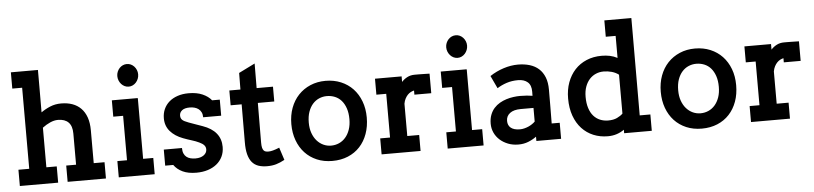

<svg xmlns="http://www.w3.org/2000/svg" viewBox="-45 -1013 5425 1280"><g transform="rotate(-5 2667.0 -372.5)"><path d="M364.7 0V-108.9H430.7V-317.4Q430.7 -367.7 406.5 -392.3Q382.3 -417 335.9 -417Q311 -417 283.9 -405Q256.8 -393.1 231.9 -374V-108.9H301.3V0H44.9V-108.9H117.2V-651.4H51.3V-760.3H232.4V-651.4L231.9 -476.6Q260.7 -497.1 293.9 -510.7Q327.1 -524.4 366.7 -524.4Q408.2 -524.4 441.7 -512.5Q475.1 -500.5 499 -476.3Q522.9 -452.1 535.9 -415.3Q548.8 -378.4 548.8 -328.1V-108.9H621.1V0Z M826.2 -596.7Q811.5 -596.7 798.8 -602.8Q786.1 -608.9 776.6 -619.4Q767.1 -629.9 761.5 -643.8Q755.9 -657.7 755.9 -673.3Q755.9 -688.5 761.5 -702.1Q767.1 -715.8 776.6 -726.1Q786.1 -736.3 798.8 -742.2Q811.5 -748 826.2 -748Q840.3 -748 852.8 -742.2Q865.2 -736.3 874.8 -726.1Q884.3 -715.8 889.9 -702.1Q895.5 -688.5 895.5 -673.3Q895.5 -657.7 890.1 -644Q884.8 -630.4 875.2 -619.6Q865.7 -608.9 853 -602.8Q840.3 -596.7 826.2 -596.7ZM875.5 -515.1H879.4V-108.9H947.3V0H707V-108.9H771.5V-406.2H705.6V-515.6H875.5Z M1302.2 -350.1Q1302.2 -369.6 1295.4 -383.5Q1288.6 -397.5 1276.9 -406.2Q1265.1 -415 1250.2 -418.9Q1235.4 -422.9 1219.2 -422.9Q1184.1 -422.9 1167 -409.2Q1149.9 -395.5 1149.9 -375Q1149.9 -366.7 1152.1 -359.6Q1154.3 -352.5 1160.2 -346.4Q1166 -340.3 1176.5 -335Q1187 -329.6 1203.1 -323.7Q1225.6 -315.4 1248 -307.6Q1270.5 -299.8 1293.5 -291.5Q1414.6 -249 1414.6 -142.1Q1414.6 -106 1400.6 -77.1Q1386.7 -48.3 1361.8 -28.1Q1336.9 -7.8 1302.2 3.2Q1267.6 14.2 1225.6 14.2Q1170.9 14.2 1134 -3.2Q1097.2 -20.5 1075.7 -50.8H1022V-158.2H1143.6Q1143.6 -136.2 1150.1 -121.3Q1156.7 -106.4 1168 -97.7Q1179.2 -88.9 1194.6 -85Q1210 -81.1 1227.5 -81.1Q1262.2 -81.1 1283.2 -96.4Q1304.2 -111.8 1304.2 -135.3Q1304.2 -151.4 1293.9 -163.1Q1283.7 -174.8 1262.2 -184.6Q1240.2 -195.3 1212.6 -203.6Q1185.1 -211.9 1156.7 -222.7Q1102.1 -243.2 1071.3 -279.1Q1040.5 -314.9 1040.5 -365.7Q1040.5 -399.4 1053 -427.2Q1065.4 -455.1 1088.6 -475.3Q1111.8 -495.6 1145 -506.8Q1178.2 -518.1 1219.2 -518.1Q1273.9 -518.1 1312 -501.2Q1350.1 -484.4 1371.6 -457.5H1422.9V-350.1Z M1699.2 12.2Q1665.5 12.2 1640.1 3.2Q1614.7 -5.9 1597.9 -26.1Q1581.1 -46.4 1572.5 -79.6Q1564 -112.8 1564.5 -161.1L1565.4 -413.6H1491.7V-512.7H1565.9L1566.9 -623.5L1675.3 -677.2L1674.3 -512.7H1783.7V-413.6H1673.8L1672.4 -147.9Q1672.4 -126.5 1675.5 -114Q1678.7 -101.6 1684.6 -95Q1690.4 -88.4 1698.7 -86.4Q1707 -84.5 1716.8 -84.5Q1729.5 -84.5 1746.3 -88.9Q1763.2 -93.3 1789.6 -104L1816.9 -20Q1786.6 -3.4 1759.8 4.4Q1732.9 12.2 1699.2 12.2Z M2135.7 15.1Q2078.6 15.1 2032.2 -4.6Q1985.8 -24.4 1952.9 -59.8Q1919.9 -95.2 1901.9 -144.5Q1883.8 -193.8 1883.8 -252.9Q1883.8 -312 1902.1 -361.3Q1920.4 -410.6 1953.9 -446Q1987.3 -481.4 2033.7 -501.2Q2080.1 -521 2135.7 -521Q2191.9 -521 2238.5 -501.5Q2285.2 -481.9 2318.4 -446.8Q2351.6 -411.6 2370.1 -362.5Q2388.7 -313.5 2388.7 -253.9Q2388.7 -193.8 2370.8 -144.5Q2353 -95.2 2320.1 -59.6Q2287.1 -23.9 2240.2 -4.4Q2193.4 15.1 2135.7 15.1ZM2135.7 -418.9Q2108.4 -418.9 2084 -408.4Q2059.6 -397.9 2041 -377.2Q2022.5 -356.4 2011.5 -325.4Q2000.5 -294.4 2000.5 -252.9Q2000.5 -213.9 2011.5 -183.1Q2022.5 -152.3 2041.3 -131.1Q2060.1 -109.9 2084.5 -98.6Q2108.9 -87.4 2135.7 -87.4Q2164.1 -87.4 2189 -98.4Q2213.9 -109.4 2232.4 -130.6Q2251 -151.9 2261.7 -182.6Q2272.5 -213.4 2272.5 -252.9Q2272.5 -294.4 2261.7 -325.7Q2251 -356.9 2232.7 -377.7Q2214.4 -398.4 2189.2 -408.7Q2164.1 -418.9 2135.7 -418.9Z M2718.3 -377.4V-405.3Q2707 -402.8 2695.8 -397Q2684.6 -391.1 2675 -381.1Q2665.5 -371.1 2658 -356.7Q2650.4 -342.3 2647 -322.8V-106.9H2726.6V0H2465.8V-106.9H2531.7V-399.4H2465.8V-506.3H2644V-469.2Q2660.2 -487.3 2681.9 -498.5Q2703.6 -509.8 2731.4 -509.8Q2743.2 -509.8 2754.6 -509.8Q2766.1 -509.8 2777.8 -509.5Q2789.6 -509.3 2802.5 -509Q2815.4 -508.8 2831.1 -508.3V-377.4Z M3027.3 -596.7Q3012.7 -596.7 3000 -602.8Q2987.3 -608.9 2977.8 -619.4Q2968.3 -629.9 2962.6 -643.8Q2957 -657.7 2957 -673.3Q2957 -688.5 2962.6 -702.1Q2968.3 -715.8 2977.8 -726.1Q2987.3 -736.3 3000 -742.2Q3012.7 -748 3027.3 -748Q3041.5 -748 3054 -742.2Q3066.4 -736.3 3075.9 -726.1Q3085.4 -715.8 3091.1 -702.1Q3096.7 -688.5 3096.7 -673.3Q3096.7 -657.7 3091.3 -644Q3085.9 -630.4 3076.4 -619.6Q3066.9 -608.9 3054.2 -602.8Q3041.5 -596.7 3027.3 -596.7ZM3076.7 -515.1H3080.6V-108.9H3148.4V0H2908.2V-108.9H2972.7V-406.2H2906.7V-515.6H3076.7Z M3501.5 1V-27.8Q3476.6 -9.3 3446.5 2.4Q3416.5 14.2 3380.4 14.2Q3343.3 14.2 3311.8 2Q3280.3 -10.3 3257.1 -31Q3233.9 -51.8 3220.9 -79.8Q3208 -107.9 3208 -140.1Q3208 -173.3 3217.8 -199Q3227.5 -224.6 3244.1 -243.2Q3260.7 -261.7 3282.2 -274.2Q3303.7 -286.6 3327.1 -293.9Q3350.6 -301.3 3374.5 -304.4Q3398.4 -307.6 3418.9 -307.6Q3443.8 -307.6 3464.4 -305.9Q3484.9 -304.2 3502 -301.3L3502.4 -328.1Q3502.9 -372.1 3479.2 -392.8Q3455.6 -413.6 3414.6 -413.6Q3373 -413.6 3338.1 -402.1Q3303.2 -390.6 3274.4 -372.1L3234.4 -457Q3277.3 -485.4 3326.4 -501.2Q3375.5 -517.1 3422.9 -517.1Q3466.3 -517.1 3501.7 -506.3Q3537.1 -495.6 3562.3 -472.9Q3587.4 -450.2 3601.1 -415.5Q3614.7 -380.9 3614.7 -332.5Q3614.7 -275.9 3614.3 -219.5Q3613.8 -163.1 3613.3 -106.4H3667V1ZM3416.5 -220.2Q3369.1 -220.2 3343.8 -200.9Q3318.4 -181.6 3318.4 -149.4Q3318.4 -118.7 3339.1 -102.3Q3359.9 -85.9 3399.4 -85.9Q3414.1 -85.9 3429 -89.6Q3443.8 -93.3 3457 -99.1Q3470.2 -105 3481.7 -112.8Q3493.2 -120.6 3501.5 -128.9V-220.2Z M4088.9 0.5V-22.9Q4066.4 -6.8 4039.1 2.2Q4011.7 11.2 3979.5 11.2Q3927.2 11.2 3883.1 -7.1Q3838.9 -25.4 3806.2 -60.5Q3773.4 -95.7 3755.1 -146.5Q3736.8 -197.3 3736.8 -262.2Q3736.8 -321.3 3754.6 -369.9Q3772.5 -418.5 3804.7 -453.4Q3836.9 -488.3 3882.6 -507.6Q3928.2 -526.9 3983.9 -526.9Q4013.7 -526.9 4039.3 -521.5Q4064.9 -516.1 4088.9 -503.4V-650.9H4022.9V-760.3H4203.6V-650.9L4202.6 -108.9H4273.9V0.5ZM4088.9 -391.1Q4068.4 -406.7 4042 -414.1Q4015.6 -421.4 3987.8 -421.4Q3960.4 -421.4 3936.3 -411.1Q3912.1 -400.9 3893.8 -380.9Q3875.5 -360.8 3864.7 -331.3Q3854 -301.8 3854 -263.2Q3854 -220.2 3864.3 -188.2Q3874.5 -156.2 3892.8 -135.3Q3911.1 -114.3 3936.3 -103.8Q3961.4 -93.3 3990.7 -93.3Q4025.9 -93.3 4050 -104.7Q4074.2 -116.2 4088.9 -130.9Z M4607.9 15.1Q4550.8 15.1 4504.4 -4.6Q4458 -24.4 4425 -59.8Q4392.1 -95.2 4374 -144.5Q4356 -193.8 4356 -252.9Q4356 -312 4374.3 -361.3Q4392.6 -410.6 4426 -446Q4459.5 -481.4 4505.9 -501.2Q4552.2 -521 4607.9 -521Q4664.1 -521 4710.7 -501.5Q4757.3 -481.9 4790.5 -446.8Q4823.7 -411.6 4842.3 -362.5Q4860.8 -313.5 4860.8 -253.9Q4860.8 -193.8 4843 -144.5Q4825.2 -95.2 4792.2 -59.6Q4759.3 -23.9 4712.4 -4.4Q4665.5 15.1 4607.9 15.1ZM4607.9 -418.9Q4580.6 -418.9 4556.2 -408.4Q4531.7 -397.9 4513.2 -377.2Q4494.6 -356.4 4483.6 -325.4Q4472.7 -294.4 4472.7 -252.9Q4472.7 -213.9 4483.6 -183.1Q4494.6 -152.3 4513.4 -131.1Q4532.2 -109.9 4556.6 -98.6Q4581.1 -87.4 4607.9 -87.4Q4636.2 -87.4 4661.1 -98.4Q4686 -109.4 4704.6 -130.6Q4723.1 -151.9 4733.9 -182.6Q4744.6 -213.4 4744.6 -252.9Q4744.6 -294.4 4733.9 -325.7Q4723.1 -356.9 4704.8 -377.7Q4686.5 -398.4 4661.4 -408.7Q4636.2 -418.9 4607.9 -418.9Z M5190.4 -377.4V-405.3Q5179.2 -402.8 5168 -397Q5156.7 -391.1 5147.2 -381.1Q5137.7 -371.1 5130.1 -356.7Q5122.6 -342.3 5119.1 -322.8V-106.9H5198.7V0H4938V-106.9H5003.9V-399.4H4938V-506.3H5116.2V-469.2Q5132.3 -487.3 5154.1 -498.5Q5175.8 -509.8 5203.6 -509.8Q5215.3 -509.8 5226.8 -509.8Q5238.3 -509.8 5250 -509.5Q5261.7 -509.3 5274.7 -509Q5287.6 -508.8 5303.2 -508.3V-377.4Z"/></g></svg>

Font: Twentytwelve Slab
Style: TwentytwelveSlab
Weight: 700
Designer: Domenico Catapano
Version: Version 1.00 2012